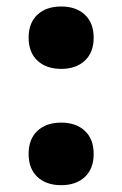

<svg xmlns="http://www.w3.org/2000/svg" viewBox="-20 -546 368 577"><path d="M164 -526.5Q208.5 -526.5 235 -501.8Q261.5 -477 261.5 -433Q261.5 -388.5 235 -363.8Q208.5 -339 164 -339Q119 -339 92.5 -363.8Q66 -388.5 66 -433Q66 -477 92.5 -501.8Q119 -526.5 164 -526.5ZM164 -177.5Q208.5 -177.5 235 -152.8Q261.5 -128 261.5 -83.5Q261.5 -39 235 -14.2Q208.5 10.5 164 10.5Q119 10.5 92.5 -14.2Q66 -39 66 -83.5Q66 -128 92.5 -152.8Q119 -177.5 164 -177.5Z"/></svg>

Font: Newsreader Caption SemiBold
Style: Regular
Weight: 600
Designer: Hugues Gentile
Foundry: Production Type
Version: Version 1.001